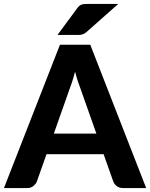

<svg xmlns="http://www.w3.org/2000/svg" viewBox="-29 -952 760 972"><path d="M459 -275.5 380.5 -497.5Q373.5 -515 365.8 -538.5Q358 -562 351 -589.5Q344 -561.5 336.2 -537.8Q328.5 -514 321.5 -496.5L243.5 -275.5ZM711 0H594.5Q575 0 562.8 -9.2Q550.5 -18.5 544.5 -33L495.5 -171.5H206.5L157.5 -33Q152.5 -20.5 140 -10.2Q127.5 0 108.5 0H-9L274.5 -725.5H428ZM569.5 -932 408 -789Q402.5 -784.5 397.5 -781.8Q392.5 -779 387.2 -777.5Q382 -776 375.8 -775.5Q369.5 -775 362 -775H262L362 -910.5Q367.5 -918 372.8 -922.2Q378 -926.5 384.2 -928.8Q390.5 -931 398.5 -931.5Q406.5 -932 417 -932Z"/></svg>

Font: Lato 2
Style: Regular
Weight: 800
Designer: Lukasz Dziedzic with Adam Twardoch and Botio Nikoltchev
Foundry: tyPoland Lukasz Dziedzic
Version: Version 2.015; 2015-08-06; http://www.latofonts.com/